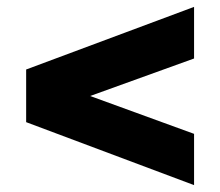

<svg xmlns="http://www.w3.org/2000/svg" viewBox="-20 -568 640 558"><path d="M544 -398 242 -289 544 -179V-30L56 -213V-366L544 -548Z"/></svg>

Font: Nunito Sans Heavy
Style: Regular
Weight: 400
Designer: Vernon Adams
Foundry: Vernon Adams
Version: Version 2.500